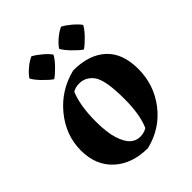

<svg xmlns="http://www.w3.org/2000/svg" viewBox="-219 -882 1015 1015"><g transform="rotate(-45 288.0 -374.5)"><path d="M299 -555Q416 -555 482 -495Q548 -435 548 -317Q548 -199 477 -106.5Q406 -14 288 15Q171 15 99.5 -50Q28 -115 28 -227.5Q28 -340 104 -433Q180 -526 299 -555ZM223 -471Q192 -396 192 -280Q192 -197 208 -147.5Q224 -98 247.5 -77Q271 -56 301 -56Q331 -56 353 -70Q384 -140 384 -257Q384 -388 356 -436Q344 -456 322.5 -470Q301 -484 272 -484Q243 -484 223 -471ZM284 -688Q274 -667 245.5 -637.5Q217 -608 195 -593Q173 -608 144.5 -637.5Q116 -667 105 -688Q117 -708 143.5 -730.5Q170 -753 195 -764Q218 -752 244.5 -729.5Q271 -707 284 -688ZM506 -688Q496 -667 467.5 -637.5Q439 -608 417 -593Q395 -608 366.5 -637.5Q338 -667 327 -688Q339 -708 365.5 -730.5Q392 -753 417 -764Q440 -752 466.5 -729.5Q493 -707 506 -688Z"/></g></svg>

Font: Almendra SC
Style: Bold
Weight: 700
Designer: Ana Sanfelippo
Foundry: Ana Sanfelippo
Version: Version 1.003